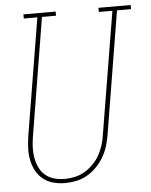

<svg xmlns="http://www.w3.org/2000/svg" viewBox="-53 -779 652 831"><g transform="rotate(-5 273.0 -363.5)"><path d="M196 8Q170 8 145.5 1.5Q121 -5 102 -20Q83 -35 71 -57Q59 -79 54 -104Q49 -129 50 -155.5Q51 -182 55 -208L139 -717H80V-735H220V-717H159L75 -205Q71 -182 70 -158.5Q69 -135 73 -112.5Q77 -90 86.5 -70Q96 -50 112.5 -36Q129 -22 151 -16Q173 -10 197 -10Q218 -10 241 -15Q264 -20 284 -32Q304 -44 321 -61.5Q338 -79 349 -99Q360 -119 367 -141Q374 -163 377 -185L465 -717H406V-735H546V-717H485L397 -182Q393 -158 385.5 -134Q378 -110 365 -88Q352 -66 333.5 -47Q315 -28 292.5 -15Q270 -2 245 3Q220 8 196 8Z"/></g></svg>

Font: Iosevka Curly Slab Thin
Style: Italic
Weight: 100
Italic angle: -9°
Monospace: yes
Designer: Belleve Invis
Foundry: Belleve Invis
Version: Version 22.1.2; ttfautohint (v1.8.4)